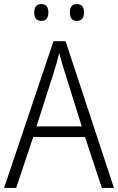

<svg xmlns="http://www.w3.org/2000/svg" viewBox="-20 -983 577 937"><path d="M477 -66 395 -314H142L59 -66H0L241 -782H300L536 -66ZM297 -628Q291 -647 283 -674Q275 -701 269 -724Q263 -699 256 -674Q249 -649 242 -628L158 -366H379ZM147 -922Q147 -963 182 -963Q216 -963 216 -922Q216 -881 182 -881Q147 -881 147 -922ZM321 -923Q321 -963 355 -963Q390 -963 390 -923Q390 -881 355 -881Q321 -881 321 -923Z"/></svg>

Font: Noto Sans Malayalam UI SemiCondensed Light
Style: Regular
Weight: 300
Width: 4
Designer: Jelle Bosma - Monotype Design Team
Foundry: Monotype Imaging Inc.
Version: Version 2.104; ttfautohint (v1.8.4.7-5d5b)